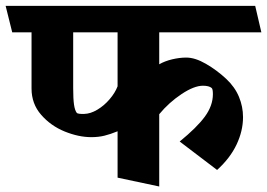

<svg xmlns="http://www.w3.org/2000/svg" viewBox="-45 -600 931 669"><path d="M801.8 -191.9Q801.8 -144 779.3 -96.4Q756.8 -48.8 711.4 -7.8L581.1 -106.9Q641.1 -155.8 668.9 -193.8Q696.8 -231.9 696.8 -272Q696.8 -290 692.4 -293.5Q683.1 -301.3 662.1 -301.3Q631.3 -301.3 587.6 -272.2Q543.9 -243.2 509.8 -202.1V49.8L364.7 19V-142.6Q339.8 -132.3 318.8 -127.2Q297.9 -122.1 273.4 -122.1Q229 -122.1 180.4 -141.8Q131.8 -161.6 98.4 -200Q64.9 -238.3 64.9 -291.5V-487.3H-2.4L-25.4 -579.6H844.2L865.7 -487.3H509.8V-376Q529.3 -387.2 554.9 -393.3Q580.6 -399.4 604 -399.4Q634.8 -399.4 672.4 -377.7Q710 -356 743.2 -325.2Q773.4 -296.9 787.6 -262.7Q801.8 -228.5 801.8 -191.9ZM364.7 -487.3H210V-293Q210 -255.4 212.9 -235.4Q215.8 -215.3 222.7 -206.5Q224.1 -204.6 231.7 -203.6Q239.3 -202.6 248.5 -203.1Q270.5 -203.6 294.2 -217.8Q317.9 -231.9 336.9 -254.2Q356 -276.4 364.7 -299.3Z"/></svg>

Font: Vesper Libre Heavy
Style: Regular
Weight: 900
Designer: Robert Keller & Kimya Gandhi
Foundry: Mota Italic
Version: Version 1.058